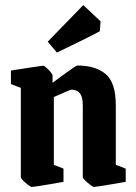

<svg xmlns="http://www.w3.org/2000/svg" viewBox="-20 -725 537 756"><path d="M104 11Q101 11 90.5 3Q80 -5 71 -14Q62 -23 62 -28V-379L23 -394V-447Q23 -447 40.5 -450Q58 -453 82 -456.5Q106 -460 126 -463Q146 -466 151 -466Q154 -466 163 -458Q172 -450 179.5 -441Q187 -432 187 -428V-399Q204 -412 225.5 -427.5Q247 -443 264 -455Q281 -467 285 -467Q356 -467 396 -433.5Q436 -400 436 -310V-76L475 -61V-9Q475 -9 457.5 -6Q440 -3 416.5 1Q393 5 373.5 8Q354 11 350 11Q346 11 335.5 3Q325 -5 315.5 -14Q306 -23 306 -28V-308Q306 -340 297.5 -353Q289 -366 279 -369Q269 -372 263 -372Q257 -372 235.5 -362Q214 -352 192 -343V-76L230 -61V-9Q230 -9 213 -6Q196 -3 172.5 1Q149 5 129 8Q109 11 104 11ZM204 -518 168 -561 308 -705 376 -641 373 -602Q338 -583 290.5 -560Q243 -537 204 -518Z"/></svg>

Font: Grenze Gotisch
Style: Bold
Weight: 700
Designer: Renata Polastri
Foundry: Omnibus-Type
Version: Version 1.001